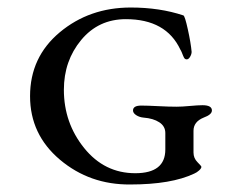

<svg xmlns="http://www.w3.org/2000/svg" viewBox="-20 -478 634 511"><path d="M420 -80V-124Q420 -142 404 -152.5Q388 -163 362 -165Q351 -166 342.5 -171.5Q334 -177 334 -184Q334 -197 356 -197Q372 -197 401 -195.5Q430 -194 450 -194Q464 -194 485.5 -196Q507 -198 519 -198Q544 -198 544 -184Q544 -173 522 -165Q495 -154 495 -130V-72Q495 -57 505.5 -46.5Q516 -36 516 -34Q516 -30 510 -24.5Q504 -19 497 -16Q436 13 327 13Q219 14 139.5 -53Q60 -120 60 -222Q60 -326 139 -392Q218 -458 328 -458Q405 -458 468 -437Q472 -436 480 -399.5Q488 -363 490 -340Q490 -334 486 -327Q482 -320 477 -320Q475 -320 473 -321Q471 -322 469.5 -325Q468 -328 467 -330.5Q466 -333 464 -338Q462 -343 460 -346Q422 -427 315 -427Q242 -427 196 -371.5Q150 -316 150 -239Q150 -151 204 -84Q258 -17 340 -17Q420 -17 420 -80Z"/></svg>

Font: EB Garamond SC 12
Style: Regular
Weight: 400
Version: Version 0.016 ; ttfautohint (v0.97) -l 8 -r 50 -G 200 -x 0 -